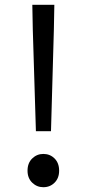

<svg xmlns="http://www.w3.org/2000/svg" viewBox="-20 -769 363 802"><path d="M130 -221 117 -645 115 -749H207L205 -645L193 -221ZM161 13Q134 13 114.5 -6Q95 -25 95 -56Q95 -88 114.5 -107Q134 -126 161 -126Q189 -126 208 -107Q227 -88 227 -56Q227 -25 208 -6Q189 13 161 13Z"/></svg>

Font: Gothic Nguyen
Style: Regular
Weight: 400
Designer: MORI Takayuki
Version: Version 1.220;July 21, 2023;FontCreator 14.0.0.2814 64-bit